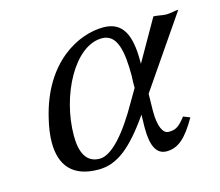

<svg xmlns="http://www.w3.org/2000/svg" viewBox="-73 -535 734 640"><g transform="rotate(-15 294.0 -215.0)"><path d="M420 -189 588 -434C576 -434 560 -429 546 -429C532 -429 516 -434 502 -434L421 -292V-302C421 -390 399 -442 331 -442C246 -442 120 -380 77 -196C70 -167 66 -140 66 -115C66 -37 104 12 194 12C258 12 310 -29 379 -128L378 -89V-81C378 -18 395 12 429 12C469 12 498 -14 534 -77L511 -86C488 -56 476 -49 452 -49C432 -49 419 -77 419 -128V-131ZM317 -408C370 -408 381 -346 381 -260C381 -254 380 -248 380 -241V-220L356 -179C302 -83 249 -22 207 -22C161 -22 143 -60 143 -118C143 -256 222 -408 317 -408Z"/></g></svg>

Font: Libertinus Serif
Style: Italic
Weight: 400
Italic angle: -12°
Designer: Philipp H. Poll, Khaled Hosny
Foundry: Caleb Maclennan
Version: Version 7.050;RELEASE